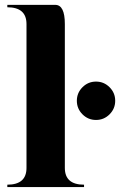

<svg xmlns="http://www.w3.org/2000/svg" viewBox="-20 -762 509 782"><path d="M315.9 -296.4Q293 -319.3 293 -351.6Q293 -383.8 315.9 -406.7Q338.9 -429.7 371.1 -429.7Q403.3 -429.7 426.3 -406.7Q449.2 -383.8 449.2 -351.6Q449.2 -319.3 426.3 -296.4Q403.3 -273.4 371.1 -273.4Q338.9 -273.4 315.9 -296.4ZM244.1 -664.1V-78.1Q244.1 -9.8 322.3 -9.8V0H9.8V-9.8Q87.9 -9.8 87.9 -78.1V-664.1Q87.9 -732.4 9.8 -732.4V-742.2H205.1Q244.1 -742.2 244.1 -664.1Z"/></svg>

Font: spinwerad
Style: Bold
Weight: 700
Width: 7
Version: Version 0.3